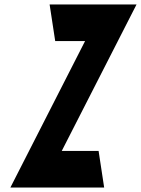

<svg xmlns="http://www.w3.org/2000/svg" viewBox="-20 -845 635 865"><path d="M595.2 -825H203.5L228.7 -660H363.3L26.7 0H449.3L424.2 -165H258.2Z"/></svg>

Font: Blink
Style: Obl
Weight: 400
Designer: Mew Too
Foundry: Cannot Into Space Fonts
Version: Version 001.000